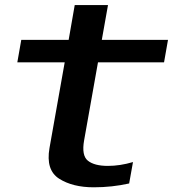

<svg xmlns="http://www.w3.org/2000/svg" viewBox="-20 -750 703 776"><path d="M359 7Q433 7 502 -8.5L517.5 -95Q465 -79.5 416 -79.5Q361.5 -79.5 335.2 -100.5Q309 -121.5 320 -183L376 -498H643L659 -589H391.5L416.5 -729.5H282L257.5 -589H66L50 -498H241.5L180 -151.5Q164.5 -62.5 219 -27.8Q273.5 7 359 7Z"/></svg>

Font: Anybody Expanded Medium
Style: Italic
Weight: 500
Width: 7
Italic angle: -10°
Version: Version 1.113;gftools[0.9.25]